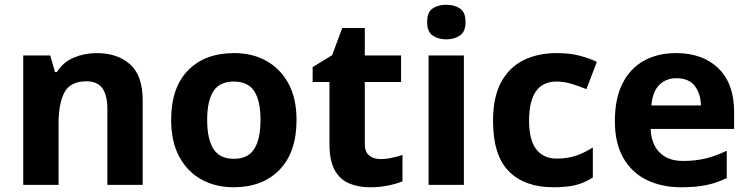

<svg xmlns="http://www.w3.org/2000/svg" viewBox="-20 -780 3160 810"><path d="M388 -556Q476 -556 529 -508.5Q582 -461 582 -356V0H433V-319Q433 -378 412 -407.5Q391 -437 345 -437Q277 -437 252 -390.5Q227 -344 227 -257V0H78V-546H192L212 -476H220Q246 -518 291.5 -537Q337 -556 388 -556Z M1231 -274Q1231 -138 1159.5 -64Q1088 10 965 10Q889 10 829.5 -23Q770 -56 736 -119.5Q702 -183 702 -274Q702 -410 773 -483Q844 -556 968 -556Q1045 -556 1104 -523Q1163 -490 1197 -427.5Q1231 -365 1231 -274ZM854 -274Q854 -193 880.5 -151.5Q907 -110 967 -110Q1026 -110 1052.5 -151.5Q1079 -193 1079 -274Q1079 -355 1052.5 -395.5Q1026 -436 966 -436Q907 -436 880.5 -395.5Q854 -355 854 -274Z M1584 -109Q1609 -109 1632 -114Q1655 -119 1678 -126V-15Q1654 -5 1618.5 2.5Q1583 10 1541 10Q1492 10 1453.5 -6Q1415 -22 1392.5 -61.5Q1370 -101 1370 -171V-434H1299V-497L1381 -547L1424 -662H1519V-546H1672V-434H1519V-171Q1519 -140 1537 -124.5Q1555 -109 1584 -109Z M1863 -760Q1896 -760 1920 -744.5Q1944 -729 1944 -687Q1944 -646 1920 -630Q1896 -614 1863 -614Q1829 -614 1805.5 -630Q1782 -646 1782 -687Q1782 -729 1805.5 -744.5Q1829 -760 1863 -760ZM1937 -546V0H1788V-546Z M2315 10Q2193 10 2126.5 -57.5Q2060 -125 2060 -270Q2060 -370 2094 -433Q2128 -496 2188.5 -526Q2249 -556 2328 -556Q2384 -556 2425.5 -545Q2467 -534 2498 -519L2454 -404Q2419 -418 2388.5 -427Q2358 -436 2328 -436Q2212 -436 2212 -271Q2212 -189 2242.5 -150Q2273 -111 2328 -111Q2375 -111 2411 -123.5Q2447 -136 2481 -158V-31Q2447 -9 2409.5 0.5Q2372 10 2315 10Z M2832 -556Q2945 -556 3011 -491.5Q3077 -427 3077 -308V-236H2725Q2727 -173 2762.5 -137Q2798 -101 2861 -101Q2914 -101 2957 -111.5Q3000 -122 3046 -144V-29Q3006 -9 2961.5 0.5Q2917 10 2854 10Q2772 10 2709 -20.5Q2646 -51 2610 -113Q2574 -175 2574 -269Q2574 -365 2606.5 -428.5Q2639 -492 2697 -524Q2755 -556 2832 -556ZM2833 -450Q2790 -450 2761.5 -422Q2733 -394 2728 -335H2937Q2936 -385 2911 -417.5Q2886 -450 2833 -450Z"/></svg>

Font: Noto Sans Bamum
Style: Bold
Weight: 700
Designer: Monotype Design Team
Foundry: Monotype Imaging Inc.
Version: Version 2.002; ttfautohint (v1.8.4.7-5d5b)